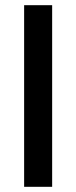

<svg xmlns="http://www.w3.org/2000/svg" viewBox="-20 -720 294 740"><path d="M73 0V-700H181V0Z"/></svg>

Font: Space Grotesk Light Medium
Style: Regular
Weight: 500
Version: Version 2.000